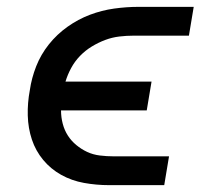

<svg xmlns="http://www.w3.org/2000/svg" viewBox="-20 -540 640 560"><path d="M459 0H298Q261 0 225 -6.5Q189 -13 158.5 -30Q128 -47 106 -73.5Q84 -100 73 -133Q62 -166 61 -203Q60 -240 67 -277Q72 -312 85.5 -346.5Q99 -381 122.5 -410.5Q146 -440 177 -462Q208 -484 242.5 -497Q277 -510 313 -515Q349 -520 384 -520H545L531 -436H370Q349 -436 328 -433.5Q307 -431 287 -423.5Q267 -416 248 -404.5Q229 -393 213.5 -377Q198 -361 187.5 -341.5Q177 -322 171 -302H422L408 -218H158Q158 -198 163 -179Q168 -160 178 -144.5Q188 -129 202.5 -117Q217 -105 234 -97Q251 -89 271 -86.5Q291 -84 312 -84H473Z"/></svg>

Font: Iosevka Aile Medium
Style: Italic
Weight: 500
Italic angle: -9°
Designer: Belleve Invis
Foundry: Belleve Invis
Version: Version 31.1.0; ttfautohint (v1.8.4)